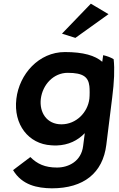

<svg xmlns="http://www.w3.org/2000/svg" viewBox="-20 -788 646 1044"><path d="M317 -605 390 -582 570 -711 474 -768ZM314 -112C234 -112 193 -177 202 -251C212 -329 272 -392 348 -392C433 -392 460 -369 466 -320C468 -305 468 -268 466 -251C457 -177 395 -112 314 -112ZM558 0 590 -257C601 -343 604 -411 598 -466C582 -476 563 -483 541 -488L536 -452C497 -486 433 -505 333 -505C191 -505 85 -385 69 -251C52 -110 136 -5 258 2C268 3 278 3 288 3C352 1 403 -24 441 -64L432 6C422 88 354 123 290 123C225 123 183 104 145 66L51 137C100 219 183 235 262 236C436 236 539 152 558 0Z"/></svg>

Font: Bluebird
Style: Obl
Weight: 400
Designer: Jasper
Foundry: Cannot Into Space Fonts
Version: Version 0.98